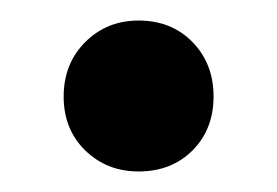

<svg xmlns="http://www.w3.org/2000/svg" viewBox="-20 -156 270 187"><path d="M115 11Q84 11 63 -9.5Q42 -30 42 -62Q42 -94 63 -115Q84 -136 115 -136Q147 -136 167.5 -115Q188 -94 188 -62Q188 -30 167.5 -9.5Q147 11 115 11Z"/></svg>

Font: Radio Canada Big Medium
Style: Regular
Weight: 500
Designer: Étienne Aubert Bonn
Foundry: Coppers and Brasses
Version: Version 1.001